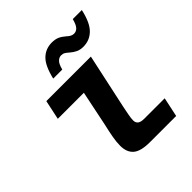

<svg xmlns="http://www.w3.org/2000/svg" viewBox="-203 -874 1006 1006"><g transform="rotate(-45 300.0 -371.0)"><path d="M329 0Q261 0 233 -24.5Q205 -49 205 -97Q205 -125 211.5 -160.5Q218 -196 227 -234L267 -428H74L97 -536H427L361 -230Q356 -205 351.5 -181.5Q347 -158 347 -143Q347 -126 358 -117Q369 -108 395 -108H546L523 0ZM436 -600Q413 -600 396 -608Q379 -616 363 -630Q352 -640 343 -645.5Q334 -651 321 -651Q306 -651 293.5 -638.5Q281 -626 273 -594H206Q224 -671 256 -702Q288 -733 334 -733Q359 -733 376 -725.5Q393 -718 410 -703Q421 -693 430 -688Q439 -683 450 -683Q466 -683 478 -695.5Q490 -708 499 -742H566Q549 -665 516 -632.5Q483 -600 436 -600Z"/></g></svg>

Font: Geist Mono
Style: Bold Italic
Weight: 700
Italic angle: -12°
Monospace: yes
Designer: Basement.studio, Andrés Briganti, Mateo Zaragoza
Foundry: Basement.studio, Vercel, Andrés Briganti, Guido Ferreyra, Mateo Zaragoza
Version: Version 1.500; ttfautohint (v1.8.4.7-5d5b)